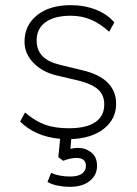

<svg xmlns="http://www.w3.org/2000/svg" viewBox="-20 -532 532 744"><path d="M256 7 253 45Q266 41 283 41Q311 41 333.5 58.5Q356 76 356 111Q356 147 327.5 169.5Q299 192 250 192Q228 192 204.5 187.5Q181 183 164 173L178 138Q210 152 252 152Q282 152 297.5 141Q313 130 313 111Q313 96 304 88Q295 80 277 80Q253 80 225 91L206 77L213 6Q116 -3 58 -61L77 -96Q117 -62 155.5 -48.5Q194 -35 247 -35Q314 -35 349 -58.5Q384 -82 384 -127Q384 -163 361 -184.5Q338 -206 287 -219L202 -239Q145 -252 110 -288Q75 -324 75 -370Q75 -434 123.5 -473Q172 -512 254 -512Q307 -512 351.5 -494.5Q396 -477 423 -445L403 -409Q369 -440 333 -455.5Q297 -471 254 -471Q191 -471 156.5 -446Q122 -421 122 -376Q122 -338 144 -315Q166 -292 212 -281L298 -260Q364 -245 397 -212Q430 -179 430 -130Q430 -71 383 -33.5Q336 4 256 7Z"/></svg>

Font: MuliDisplayVN ExtraLight
Style: Regular
Weight: 200
Designer: Vernon Adams
Foundry: Vernon Adams
Version: Version 2.100